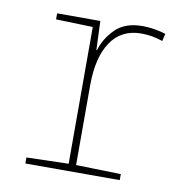

<svg xmlns="http://www.w3.org/2000/svg" viewBox="-66 -599 632 661"><g transform="rotate(10 250.0 -268.0)"><path d="M65 0V-21L212 -25V-503L83 -507V-528H234L238 -427H240Q253 -470 286.5 -503Q320 -536 381 -536Q402 -536 425 -532Q448 -528 462 -523L456 -497Q420 -510 381 -510Q311 -510 274.5 -455.5Q238 -401 238 -303V-25L395 -21V0Z"/></g></svg>

Font: Noto Sans Mono ExtraCondensed Thin
Style: Regular
Weight: 100
Width: 2
Designer: Monotype Design Team
Foundry: Monotype Imaging Inc.
Version: Version 2.014; ttfautohint (v1.8.4.7-5d5b)